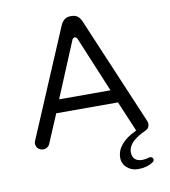

<svg xmlns="http://www.w3.org/2000/svg" viewBox="-94 -762 916 1035"><g transform="rotate(-10 364.5 -244.5)"><path d="M579.1 193.4Q627 193.4 660.2 170.9L664.1 168Q668.9 163.1 668.9 157.2Q668 149.4 664.1 145.5Q659.2 141.6 653.3 141.6H648.4Q627 148.4 609.4 148.4Q582 148.4 568.4 134.8Q554.7 121.1 554.7 96.7Q554.7 40 652.3 -3.9Q674.8 -13.7 674.8 -39.1Q674.8 -44.9 669.9 -56.6L420.9 -643.6Q404.3 -681.6 369.1 -681.6H359.4Q337.9 -681.6 322.3 -666Q313.5 -657.2 307.6 -643.6L58.6 -56.6Q53.7 -44.9 53.7 -39.1Q53.7 -22.5 65.4 -10.7Q77.1 -1 92.8 0Q110.4 0 121.1 -11.7Q127 -16.6 129.9 -25.4L195.3 -179.7H533.2L603.5 -13.7L598.6 -10.7Q547.9 12.7 520.5 45.4Q493.2 78.1 493.2 116.2Q493.2 149.4 518.1 171.4Q543 193.4 579.1 193.4ZM350.6 -555.7Q352.5 -559.6 356 -562.5Q359.4 -565.4 363.3 -565.4Q369.1 -565.4 372.6 -562.5Q376 -559.6 377.9 -555.7L504.9 -251H223.6Z"/></g></svg>

Font: FakePearl
Style: Light
Weight: 350
Version: Version 1.2